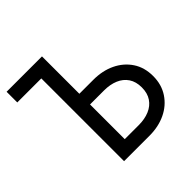

<svg xmlns="http://www.w3.org/2000/svg" viewBox="-179 -858 1017 1017"><g transform="rotate(-45 329.0 -350.0)"><path d="M10 -620V-700H275V-420H380Q448 -420 501.5 -394.5Q555 -369 586.5 -322Q618 -275 618 -210Q618 -146 586.5 -98.5Q555 -51 501.5 -25.5Q448 0 380 0H190V-620ZM275 -80H380Q425 -80 459.5 -94.5Q494 -109 513.5 -138Q533 -167 533 -210Q533 -253 513.5 -282Q494 -311 459.5 -325.5Q425 -340 380 -340H275Z"/></g></svg>

Font: Venryn Sans
Style: Regular
Weight: 400
Designer: Owen Earl, indestructible type* (font) & Cristiano Sobral (main changes)
Version: Version 3.600; ttfautohint (v1.8.3)